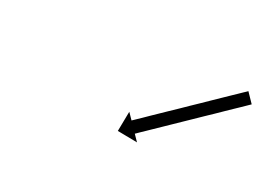

<svg xmlns="http://www.w3.org/2000/svg" viewBox="-37 -405 402 282"><g transform="rotate(20 163.5 -263.5)"><path d="M324.9 -309.2C325.4 -309.6 326 -309.9 326.5 -310.3L315.3 -326.9C314.8 -326.5 314.2 -326.1 313.7 -325.7C312.1 -324.7 310.6 -323.6 309 -322.6C306.6 -321 304.2 -319.3 301.8 -317.7C298.7 -315.6 295.6 -313.5 292.4 -311.4C288.7 -308.9 285 -306.4 281.3 -303.9C277.2 -301.1 273.1 -298.3 268.9 -295.5C264.5 -292.5 260.1 -289.5 255.7 -286.5C251.1 -283.4 246.6 -280.4 242 -277.3C237.5 -274.2 232.9 -271.1 228.4 -268C223.9 -265 219.5 -262.1 215.1 -259.1C211 -256.3 206.9 -253.5 202.7 -250.7C199 -248.2 195.3 -245.7 191.6 -243.2C188.5 -241.1 185.4 -239 182.3 -236.8C179.8 -235.2 177.4 -233.6 175 -231.9C173.5 -230.9 171.9 -229.9 170.4 -228.8C169.8 -228.4 169.3 -228.1 168.7 -227.7L161.3 -238.6L155.1 -206.4L187.3 -200.2L179.9 -211.1C180.5 -211.5 181 -211.9 181.6 -212.2C183.1 -213.3 184.7 -214.3 186.2 -215.4C188.6 -217 191.1 -218.6 193.5 -220.3C196.6 -222.4 199.7 -224.5 202.8 -226.6C206.5 -229.1 210.2 -231.6 213.9 -234.1C218.1 -236.9 222.2 -239.7 226.3 -242.5C230.7 -245.5 235.1 -248.5 239.6 -251.5C244.1 -254.5 248.7 -257.6 253.2 -260.7C257.8 -263.8 262.4 -266.9 266.9 -270C271.3 -272.9 275.7 -275.9 280.2 -278.9C284.3 -281.7 288.4 -284.5 292.5 -287.3C296.2 -289.8 299.9 -292.3 303.6 -294.8C306.8 -296.9 309.9 -299 313 -301.1C315.4 -302.8 317.8 -304.4 320.2 -306C321.8 -307.1 323.3 -308.1 324.9 -309.2Z"/></g></svg>

Font: FRB American Cursive Just Arrows Semibold
Style: Italic
Weight: 600
Italic angle: -25°
Version: Version 2.0;Modular Font Editor K font №1